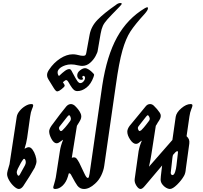

<svg xmlns="http://www.w3.org/2000/svg" viewBox="-20 -1243 1345 1273"><path d="M27 -89Q27 -104 43 -154L91 -469Q94 -488 110 -507.5Q126 -527 147.5 -540Q169 -553 187 -553Q194 -553 197 -551Q200 -549 200 -543Q200 -537 192 -519Q184 -501 180 -471L160 -329Q158 -314 153 -293Q148 -272 143 -258V-257Q160 -267 171 -267Q184 -267 196 -250.5Q208 -234 215 -211.5Q222 -189 222 -174Q222 -158 210 -131Q178 -75 134 -9Q120 10 105 10Q92 10 73 -7Q54 -24 40.5 -47.5Q27 -71 27 -89ZM113 -88 145 -146Q151 -157 151 -167Q151 -175 148 -182.5Q145 -190 139 -190Q136 -190 133 -185Q120 -169 98 -124Q91 -107 91 -102Q91 -95 94.5 -86.5Q98 -78 103 -78Q106 -78 109 -81.5Q112 -85 113 -88Z M333 0Q333 -5 338 -20Q347 -50 350 -67L377 -241Q382 -276 398 -315L397 -316L374 -300Q365 -293 356 -293Q337 -293 321.5 -321.5Q306 -350 306 -372Q306 -387 321 -409Q384 -495 420 -538Q434 -553 450 -553Q462 -553 475 -543Q485 -534 496.5 -520Q508 -506 514 -492Q519 -482 519 -471Q519 -460 513.5 -448.5Q508 -437 490 -409L456 -197Q468 -200 470 -200Q480 -200 486.5 -193Q493 -186 505 -165L534 -104Q536 -100 542 -87.5Q548 -75 553 -69Q558 -63 563 -63Q567 -63 569.5 -71Q572 -79 574 -92L658 -676Q688 -873 756.5 -996.5Q825 -1120 941 -1189Q953 -1195 956 -1195Q961 -1195 961 -1188Q961 -1176 940 -1152Q875 -1081 844.5 -1034Q814 -987 791.5 -908Q769 -829 748 -678L671 -143Q667 -113 651.5 -80.5Q636 -48 610 -25Q572 10 537 10Q510 10 493 -12Q481 -28 455 -77Q447 -94 440 -94Q436 -94 435 -90.5Q434 -87 434 -86L430 -72Q419 -35 395.5 -12.5Q372 10 346 10Q333 10 333 0ZM394 -379Q414 -399 427.5 -417Q441 -435 444 -439Q450 -446 450 -455Q450 -461 446.5 -470Q443 -479 438 -479Q434 -479 426 -469L386 -418Q378 -409 374.5 -403.5Q371 -398 371 -394Q371 -388 375 -381Q379 -374 384 -374Q389 -374 394 -379Z M336 -660 310 -702Q299 -719 295.5 -727.5Q292 -736 292 -746Q292 -762 306 -782Q336 -827 379 -855Q422 -883 462 -883Q474 -883 485 -881Q496 -879 499 -878Q516 -873 531 -873Q542 -873 546 -877Q550 -881 552 -892L574 -1012Q584 -1068 627 -1112Q670 -1156 748 -1210Q763 -1223 779 -1223Q787 -1223 787 -1218Q787 -1213 771 -1197Q713 -1138 692 -1114.5Q671 -1091 662 -1071.5Q653 -1052 647 -1019L628 -908Q627 -896 613.5 -871Q600 -846 577 -826Q554 -806 524 -806Q516 -806 496 -810Q472 -816 451 -816Q431 -816 413 -810Q387 -801 374.5 -788.5Q362 -776 362 -764Q362 -748 371 -739Q395 -762 411 -773.5Q427 -785 440 -785Q445 -785 449.5 -780.5Q454 -776 461 -761Q483 -719 493 -705.5Q503 -692 512 -692Q524 -692 534 -703.5Q544 -715 544 -727Q544 -732 541 -736Q538 -740 533 -740Q526 -740 526 -732Q526 -727 528.5 -724.5Q531 -722 531 -720Q531 -718 527.5 -716Q524 -714 519 -714Q507 -714 499.5 -722.5Q492 -731 492 -743Q492 -762 510.5 -776.5Q529 -791 544 -791Q555 -791 569.5 -781.5Q584 -772 594 -761Q599 -757 601.5 -753Q604 -749 604 -746Q604 -744 600 -732Q583 -685 553 -662Q523 -639 493 -639Q480 -639 470 -647Q460 -655 446 -678Q443 -683 437 -693.5Q431 -704 427 -708Q423 -712 418 -712Q413 -712 397 -698L407 -682Q409 -678 409 -676Q409 -671 403 -665Q390 -652 374 -642Q364 -637 359 -637Q350 -637 336 -660Z M873 -56 899 -241Q906 -278 920 -309L918 -310L899 -295Q894 -292 890.5 -290.5Q887 -289 882 -289Q862 -289 843 -317.5Q824 -346 824 -370Q824 -387 839 -408Q886 -465 905 -488L946 -538Q958 -553 975 -553Q988 -553 999 -543Q1023 -520 1039 -496Q1046 -486 1046 -475Q1046 -466 1041.5 -456Q1037 -446 1025 -429Q1022 -423 1019 -418Q1016 -413 1013 -409L984 -222Q979 -187 968 -139V-138L1123 -315L1145 -469Q1150 -498 1182.5 -525.5Q1215 -553 1243 -553Q1250 -553 1253 -551Q1256 -549 1256 -543Q1256 -537 1248 -518Q1240 -499 1236 -471L1217 -340Q1229 -329 1233 -317.5Q1237 -306 1235 -290L1212 -123Q1210 -94 1200 -77Q1183 -47 1154 -18.5Q1125 10 1106 10Q1095 10 1080.5 1.5Q1066 -7 1055.5 -21.5Q1045 -36 1045 -53Q1045 -66 1051 -114L1055 -146L941 -11Q924 10 912 10Q898 10 884 -12.5Q870 -35 873 -56ZM916 -379Q935 -398 948 -415.5Q961 -433 966 -439Q973 -447 973 -455Q973 -461 968.5 -470Q964 -479 959 -479Q956 -479 948 -469L908 -418Q900 -409 897 -403.5Q894 -398 894 -394Q894 -389 897.5 -381.5Q901 -374 906 -374Q908 -374 916 -379ZM1150 -146 1160 -232Q1160 -241 1156 -241Q1151 -241 1142.5 -233Q1134 -225 1128 -217Q1125 -213 1123 -196L1112 -97Q1112 -91 1115.5 -86.5Q1119 -82 1123 -82Q1134 -82 1141 -103Q1148 -124 1150 -146Z"/></svg>

Font: Charm
Style: Bold
Weight: 700
Designer: Katatrad Aksorn Co.,Ltd.
Foundry: Cadson Demak Co.,Ltd.
Version: Version 1.001